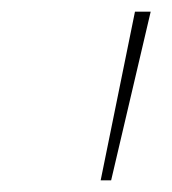

<svg xmlns="http://www.w3.org/2000/svg" viewBox="-20 -678 296 330"><path d="M212 -658H239L171 -368H153Z"/></svg>

Font: Ysabeau Extralight
Style: Italic
Weight: 200
Italic angle: -12°
Designer: Christian Thalmann (Catharsis Fonts)
Version: Version 0.003